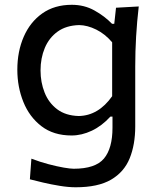

<svg xmlns="http://www.w3.org/2000/svg" viewBox="-20 -563 668 800"><path d="M295.4 217.3Q265.1 217.3 229.2 211.4Q193.4 205.6 160.2 197.8Q127 189.9 104.5 184.1L110.8 98.1Q146.5 111.8 181.9 121.1Q217.3 130.4 245.4 135.3Q273.4 140.1 287.1 140.1Q377.4 140.1 413.1 97.7Q448.7 55.2 448.7 -30.8V-77.1H439.9Q404.3 -38.1 362.3 -18.3Q320.3 1.5 278.3 1.5Q203.1 1.5 152.8 -37.1Q102.5 -75.7 77.4 -138.2Q52.2 -200.7 52.2 -272.5Q52.2 -348.6 78.9 -409.9Q105.5 -471.2 156.2 -507.1Q207 -543 279.3 -543Q331.1 -543 373.3 -519.5Q415.5 -496.1 446.8 -463.9H456.1L463.4 -530.8L558.1 -536.1Q543.5 -410.2 543.5 -286.6V-36.6Q543.5 39.6 520.3 96.7Q497.1 153.8 442.9 185.5Q388.7 217.3 295.4 217.3ZM308.1 -79.6Q390.1 -81.1 447.3 -162.1V-386.7Q418 -421.4 381.1 -439.7Q344.2 -458 309.6 -458.5Q255.9 -457 220.2 -431.4Q184.6 -405.8 166.7 -363.3Q148.9 -320.8 148.9 -269.5Q148.9 -220.2 165.8 -177.5Q182.6 -134.8 218 -107.9Q253.4 -81.1 308.1 -79.6Z"/></svg>

Font: Pinar Medium
Style: Regular
Weight: 500
Designer: Amin Abedi
Version: Version 3.000